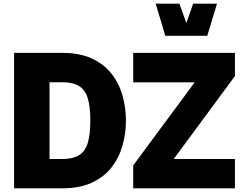

<svg xmlns="http://www.w3.org/2000/svg" viewBox="-20 -1023 1320 1043"><path d="M664.1 -368.2Q664.1 -298.3 645.5 -232.4Q627 -166.5 586.2 -114Q545.4 -61.5 479.2 -30.8Q413.1 0 317.9 0H56.6V-735.8H317.9Q413.1 -735.8 479.2 -705.1Q545.4 -674.3 586.2 -622.1Q627 -569.8 645.5 -503.9Q664.1 -438 664.1 -368.2ZM470.7 -368.2Q470.7 -445.3 456.3 -490.7Q441.9 -536.1 408.4 -556.2Q375 -576.2 317.9 -576.2H249V-159.2H317.9Q375 -159.2 408.4 -179.2Q441.9 -199.2 456.3 -245.1Q470.7 -291 470.7 -368.2ZM703.6 -575.7V-735.8H1256.3V-609.9L923.8 -159.2H1256.3V0H703.6V-124.5L1037.6 -575.7ZM825.7 -1002.9H954.6L992.2 -897.9L1029.3 -1002.9H1158.7L1106 -828.6H877.9Z"/></svg>

Font: Estedad-FD Black
Style: Regular
Weight: 900
Designer: Amin Abedi
Version: Version 7.3